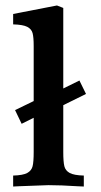

<svg xmlns="http://www.w3.org/2000/svg" viewBox="-20 -678 368 701"><path d="M286 -37V3L263 2Q202 -2 157 -2Q144 -2 48 2L28 3V-37Q64 -38 79.5 -46.5Q95 -55 99 -71Q103 -87 103 -123V-248L59 -226L35 -276L103 -309V-510Q103 -542 99 -557Q95 -572 79.5 -580Q64 -588 28 -589V-627L188 -658L211 -649V-355L270 -384L294 -335L211 -294V-123Q211 -87 215 -71Q219 -55 234.5 -46.5Q250 -38 286 -37Z"/></svg>

Font: Gupter
Style: Bold
Weight: 700
Designer: Octavio Pardo
Version: Version 1.000